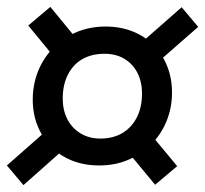

<svg xmlns="http://www.w3.org/2000/svg" viewBox="-20 -652 595 557"><path d="M48 -115 0 -172 117 -275 171 -224ZM62 -578 126 -632 214 -525 145 -477ZM271 -250Q308 -250 335 -266Q362 -282 377 -311.5Q392 -341 392 -381Q392 -414 379 -440Q366 -466 341.5 -481Q317 -496 283 -496Q246 -496 219 -480.5Q192 -465 177 -435.5Q162 -406 162 -366Q162 -333 175 -307Q188 -281 213 -265.5Q238 -250 271 -250ZM268 -172Q225 -172 189.5 -186Q154 -200 128.5 -226Q103 -252 89 -287Q75 -322 75 -363Q75 -407 90.5 -445.5Q106 -484 134.5 -513Q163 -542 201.5 -558.5Q240 -575 286 -575Q329 -575 364.5 -561Q400 -547 425.5 -521Q451 -495 465 -460Q479 -425 479 -383Q479 -340 463.5 -301.5Q448 -263 419.5 -234Q391 -205 352.5 -188.5Q314 -172 268 -172ZM430 -116 344 -220 412 -269 494 -170ZM555 -574 436 -470 384 -523 507 -631Z"/></svg>

Font: Roboto Serif 72pt SemiCondensed SemiBold
Style: Italic
Weight: 600
Width: 4
Italic angle: -10°
Designer: Greg Gazdowicz
Foundry: Commercial Type
Version: Version 1.008